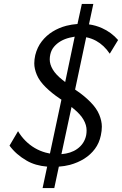

<svg xmlns="http://www.w3.org/2000/svg" viewBox="-20 -831 616 969"><path d="M195 118 218 10Q158 5 115 -20Q61 -51 28 -96L71 -169Q87 -142 108.5 -120.5Q130 -99 155.5 -84Q181 -69 210 -61Q221 -58 232 -56L290 -328Q285 -331 281 -334Q242 -360 210.5 -391Q179 -422 166 -453Q153 -484 153 -511Q153 -531 158 -553Q168 -593 191 -622.5Q214 -652 245.5 -671.5Q277 -691 315 -701Q343 -708 371 -710L393 -811H451L429 -708Q464 -703 495 -689Q542 -668 576 -629L534 -560Q505 -603 465 -625Q441 -638 415 -643L359 -379Q363 -377 366 -374Q405 -348 436.5 -316Q468 -284 481 -252Q494 -220 494 -192Q494 -171 489 -148Q481 -109 459 -79.5Q437 -50 405 -30Q373 -10 333 1Q306 8 277 10L254 118ZM353 -281Q347 -286 341 -291L290 -53Q338 -57 369 -79Q406 -105 415 -149Q417 -161 417 -173Q417 -200 401.5 -227Q386 -254 353 -281ZM295 -428Q302 -422 309 -417L357 -646Q344 -644 332 -641Q307 -635 287 -623.5Q267 -612 253 -595.5Q239 -579 234 -557Q231 -544 231 -531Q231 -506 246.5 -480Q262 -454 295 -428Z"/></svg>

Font: Isabella Sans
Style: Italic
Weight: 400
Italic angle: -12°
Designer: Christian Thalmann (Catharsis Fonts), Cristiano Sobral
Foundry: The Isabella Sans Project Authors
Version: Version 2.026; ttfautohint (v1.8.4.7-5d5b-dirty)